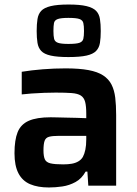

<svg xmlns="http://www.w3.org/2000/svg" viewBox="-20 -820 605 848"><path d="M196 8Q147 8 113 -6.5Q79 -21 61.5 -54.5Q44 -88 44 -143Q44 -202 58 -236.5Q72 -271 107 -286.5Q142 -302 204 -302Q214 -302 232 -301.5Q250 -301 273 -300.5Q296 -300 319 -299.5Q342 -299 361 -298V-318Q361 -351 356 -370Q351 -389 337 -398Q323 -407 296 -409Q269 -411 226 -411Q204 -411 175 -410Q146 -409 119 -407Q92 -405 76 -403V-503Q119 -510 169 -514Q219 -518 270 -518Q330 -518 370.5 -510.5Q411 -503 435.5 -487Q460 -471 472.5 -446.5Q485 -422 489 -388.5Q493 -355 493 -312V0H370L366 -62H358Q341 -31 313.5 -16Q286 -1 255.5 3.5Q225 8 196 8ZM259 -94Q281 -94 297.5 -97Q314 -100 326.5 -107.5Q339 -115 346 -127Q353 -140 357 -159Q361 -178 361 -205V-220H240Q212 -220 197 -216Q182 -212 177 -198Q172 -184 172 -156Q172 -130 178 -116.5Q184 -103 203 -98.5Q222 -94 259 -94ZM282 -568Q233 -568 204 -574.5Q175 -581 162 -595Q149 -609 145.5 -631Q142 -653 142 -683Q142 -713 145.5 -735.5Q149 -758 162 -772Q175 -786 204 -793Q233 -800 283 -800Q333 -800 362 -793Q391 -786 404.5 -772Q418 -758 421.5 -735.5Q425 -713 425 -683Q425 -653 421.5 -631Q418 -609 404.5 -595Q391 -581 362 -574.5Q333 -568 282 -568ZM282 -626Q317 -626 331 -631Q345 -636 348 -648.5Q351 -661 351 -683Q351 -706 348 -718.5Q345 -731 331 -736Q317 -741 282 -741Q250 -741 235.5 -736Q221 -731 218.5 -718.5Q216 -706 216 -683Q216 -661 219 -648.5Q222 -636 236 -631Q250 -626 282 -626Z"/></svg>

Font: Saira Thin SemiBold
Style: Regular
Weight: 600
Version: Version 1.101